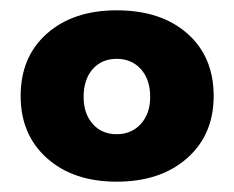

<svg xmlns="http://www.w3.org/2000/svg" viewBox="-20 -806 454 372"><path d="M206 -786Q292 -786 343 -741Q394 -696 394 -620Q394 -545 342.5 -499.5Q291 -454 206 -454Q122 -454 71 -499.5Q20 -545 20 -620Q20 -696 71 -741Q122 -786 206 -786ZM142 -618Q142 -586 159.5 -566Q177 -546 206 -546Q235 -546 253 -566Q271 -586 271 -618Q271 -652 253 -672Q235 -692 206 -692Q177 -692 159.5 -672Q142 -652 142 -618Z"/></svg>

Font: Montserrat arm
Style: Bold
Weight: 700
Designer: Julieta Ulanovsky
Foundry: Julieta Ulanovsky
Version: Version 6.000;PS 006.000;hotconv 1.0.88;makeotf.lib2.5.64775